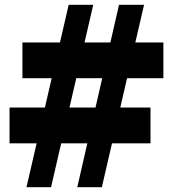

<svg xmlns="http://www.w3.org/2000/svg" viewBox="-20 -785 725 805"><path d="M91 0 268 -765H371L194 0ZM20 -184V-334H611V-184ZM74 -457V-607H665V-457ZM304 0 479 -765H584L407 0Z"/></svg>

Font: Roboto Serif Black
Style: Regular
Weight: 900
Designer: Greg Gazdowicz
Foundry: Commercial Type
Version: Version 1.008